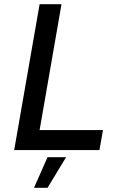

<svg xmlns="http://www.w3.org/2000/svg" viewBox="-20 -720 580 921"><path d="M48 0H457L474 -96H170L275 -700H170ZM143 181H208L297 34H208Z"/></svg>

Font: Fixel Display Medium
Style: Italic
Weight: 500
Italic angle: -10°
Designer: AlfaBravo + MacPaw
Foundry: Kyrylo Tkachov, Marchela Mozhyna, Serhii Makarenko, Maria Weinstein, Zakhar Kryvoshyya
Version: Version 1.210;Glyphs 3.2 (3217)